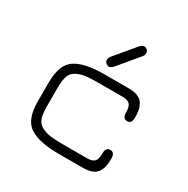

<svg xmlns="http://www.w3.org/2000/svg" viewBox="-153 -804 924 942"><g transform="rotate(30 309.5 -333.5)"><path d="M438.5 0H300.8Q188.5 0 135.7 -34.7Q83 -69.3 83 -171.9V-278.3Q83 -380.9 135.7 -415.5Q188.5 -450.2 300.8 -450.2H438.5Q469.7 -450.2 490.7 -440.9Q511.7 -431.6 521 -414.1Q530.3 -396.5 533.2 -379.9Q536.1 -363.3 536.1 -340.8Q536.1 -306.6 510.7 -306.6Q485.4 -306.6 485.4 -338.9Q485.4 -373 473.6 -386.2Q461.9 -399.4 431.6 -399.4H300.8Q251 -399.4 224.1 -396Q197.3 -392.6 173.8 -380.4Q150.4 -368.2 142.1 -343.8Q133.8 -319.3 133.8 -277.3V-172.9Q133.8 -130.9 142.1 -106.4Q150.4 -82 173.8 -69.8Q197.3 -57.6 224.1 -54.2Q251 -50.8 300.8 -50.8H431.6Q462.9 -50.8 474.1 -64.5Q485.4 -78.1 485.4 -111.3Q485.4 -143.6 510.7 -143.6Q536.1 -143.6 536.1 -108.4Q536.1 -85.9 533.2 -69.3Q530.3 -52.7 521 -35.6Q511.7 -18.6 490.7 -9.3Q469.7 0 438.5 0ZM417 -620.1 323.2 -507.8Q309.6 -493.2 298.8 -493.2Q291 -493.2 282.7 -500.5Q274.4 -507.8 274.4 -517.6Q274.4 -529.3 283.2 -540L377 -652.3Q390.6 -667 401.4 -667Q410.2 -667 418 -659.7Q425.8 -652.3 425.8 -641.6Q425.8 -630.9 417 -620.1Z"/></g></svg>

Font: Jura
Style: Book
Weight: 400
Version: Version 2.3